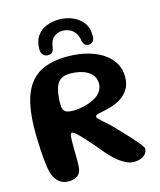

<svg xmlns="http://www.w3.org/2000/svg" viewBox="-123 -912 849 1020"><g transform="rotate(-15 301.0 -402.0)"><path d="M128 21Q96.5 21 75 3.5Q53.5 -14 42 -49Q38 -63 34.8 -84.2Q31.5 -105.5 29.2 -131.2Q27 -157 25.5 -184Q24 -211 23.2 -236.8Q22.5 -262.5 22.5 -283.5Q22.5 -357.5 32.8 -413.8Q43 -470 64 -509.8Q85 -549.5 117 -574.2Q149 -599 193 -610.5Q237 -622 293 -622Q345.5 -622 393.2 -610.5Q441 -599 478.8 -575.8Q516.5 -552.5 538.2 -518.2Q560 -484 560 -439Q560 -399 543.5 -372Q527 -345 500.8 -328.2Q474.5 -311.5 444 -302.5Q413.5 -293.5 385.5 -288.5Q370 -286 363 -282.5Q356 -279 356 -272.5Q356 -268 363.8 -260Q371.5 -252 384.2 -240.8Q397 -229.5 412.2 -215.8Q427.5 -202 441.5 -186.5Q454.5 -173.5 470.5 -156.5Q486.5 -139.5 503 -121.8Q519.5 -104 533.2 -87.8Q547 -71.5 555.5 -59.2Q564 -47 564 -42.5Q564 -25 553.2 -13Q542.5 -1 525.5 5Q508.5 11 489 11Q470.5 11 450.5 2.2Q430.5 -6.5 409.5 -22.5Q388.5 -38.5 367.8 -60.5Q347 -82.5 326.5 -108.5Q298 -142.5 274.2 -168.5Q250.5 -194.5 234 -209.5Q217.5 -224.5 211 -224.5Q206.5 -224.5 203.8 -220.5Q201 -216.5 200 -207.2Q199 -198 198.8 -182.2Q198.5 -166.5 198.5 -142.5Q198.5 -134 198.8 -121.8Q199 -109.5 199.2 -96Q199.5 -82.5 199.2 -69.5Q199 -56.5 198.8 -46.2Q198.5 -36 197.5 -31Q192.5 -2 173.2 9.5Q154 21 128 21ZM249.5 -335.5Q265 -335.5 286.2 -338.8Q307.5 -342 330.2 -349.2Q353 -356.5 372.5 -368.5Q392 -380.5 404.2 -398.5Q416.5 -416.5 416.5 -440.5Q416.5 -464.5 405 -481.8Q393.5 -499 374 -509.8Q354.5 -520.5 331 -525.5Q307.5 -530.5 283.5 -530.5Q258 -530.5 241 -523.5Q224 -516.5 213.8 -502.2Q203.5 -488 198.5 -466Q195 -453.5 193 -440.2Q191 -427 190.2 -414Q189.5 -401 189.5 -388Q189.5 -368.5 194.8 -357Q200 -345.5 213.2 -340.5Q226.5 -335.5 249.5 -335.5ZM194 -655Q178 -655 167.8 -666.5Q157.5 -678 157.5 -698Q157.5 -741.5 176.8 -769.2Q196 -797 228.5 -810.2Q261 -823.5 299 -823.5Q337.5 -823.5 372 -809.2Q406.5 -795 428.2 -766.8Q450 -738.5 450 -695.5Q450 -671.5 440.5 -662.2Q431 -653 417.5 -653Q405.5 -653 397 -660.5Q388.5 -668 385 -686Q381 -711.5 369 -728Q357 -744.5 339.5 -752.5Q322 -760.5 301 -760.5Q275.5 -760.5 254.8 -744.8Q234 -729 229.5 -693.5Q226.5 -675 219.5 -665Q212.5 -655 194 -655Z"/></g></svg>

Font: Gluten Medium
Style: Regular
Weight: 500
Designer: Tyler Finck
Foundry: Etcetera Type Company
Version: Version 1.300